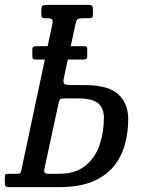

<svg xmlns="http://www.w3.org/2000/svg" viewBox="-75 -770 615 790"><path d="M-3.5 -55Q5.5 -55 8 -57.5Q10.5 -60 12.5 -68L109.5 -525H74Q63 -525 60.5 -527.8Q58 -530.5 58 -540V-566Q58 -574.5 61.8 -577.2Q65.5 -580 75 -580H121L140.5 -671Q143.5 -684.5 139.2 -689.8Q135 -695 119.5 -695H111Q101.5 -695 98.2 -697.5Q95 -700 95 -709V-727Q95 -743.5 100.8 -746.8Q106.5 -750 122 -750H286.5Q301.5 -750 304.5 -745.5Q307.5 -741 307.5 -726V-715Q307.5 -703.5 305.2 -699.2Q303 -695 291.5 -695H266.5Q246.5 -695 242.2 -689.2Q238 -683.5 234 -663.5L216 -580H268.5Q279 -580 281.5 -577.5Q284 -575 284 -566V-541.5Q284 -532.5 281.5 -528.8Q279 -525 267 -525H204L187.5 -448Q183.5 -428 191.2 -424Q199 -420 219.5 -420H272.5Q371 -420 411.8 -382Q452.5 -344 452.5 -280Q452.5 -225.5 438.8 -175.2Q425 -125 392.8 -85.5Q360.5 -46 305.5 -23Q250.5 0 167.5 0H-36.5Q-47.5 0 -51.2 -3.2Q-55 -6.5 -55 -18V-38.5Q-55 -47.5 -53.2 -51.2Q-51.5 -55 -42.5 -55ZM190.5 -365Q175 -365 172 -361.5Q169 -358 165.5 -343L107.5 -74.5Q103 -55 122 -55H167.5Q235.5 -55 276 -87.8Q316.5 -120.5 334.5 -173Q352.5 -225.5 352.5 -285Q352.5 -325.5 328.5 -345.2Q304.5 -365 247.5 -365Z"/></svg>

Font: Besley* Condensed
Style: Italic
Weight: 400
Width: 3
Italic angle: -13°
Designer: Owen Earl
Foundry: indestructible type*
Version: Version 3.000; ttfautohint (v1.8.3)